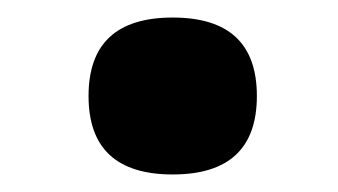

<svg xmlns="http://www.w3.org/2000/svg" viewBox="-20 -415 386 219"><path d="M273 -305.5Q273 -216 177 -216Q81 -216 81 -305.5Q81 -395 177 -395Q273 -395 273 -305.5Z"/></svg>

Font: Passion One
Style: Regular
Weight: 400
Designer: Alejandro Lo Celso
Foundry: Fontstage
Version: Version 1.001